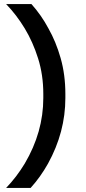

<svg xmlns="http://www.w3.org/2000/svg" viewBox="-20 -720 420 940"><path d="M215 81Q178 147 130 200H10Q61 147 101 81Q192 -73 192 -240V-260Q192 -353 166.5 -434Q141 -515 101 -581Q61 -647 10 -700H134Q183 -645 217 -581Q254 -516 277 -435Q300 -354 300 -260V-240Q300 -73 215 81Z"/></svg>

Font: .
Style: 
Weight: 500
Designer: A.Korolkova, Vitaly Kuzmin
Foundry: ParaType Ltd
Version: Version 1.000; Glyphs 3.2, build 3192.0